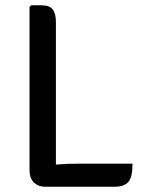

<svg xmlns="http://www.w3.org/2000/svg" viewBox="-20 -707 550 728"><path d="M482.5 -86.5Q482.5 -35.5 466.8 -17.2Q451 1 415 1H150Q125 1 108.5 -15.2Q92 -31.5 92 -62V-681L98.5 -687H136.5Q167.5 -687 179.8 -671.5Q192 -656 192 -623V-83Q215.5 -85 238 -85.8Q260.5 -86.5 280.5 -86.5Z"/></svg>

Font: Signika Negative SC
Style: Regular
Weight: 400
Designer: Anna Giedryś
Foundry: Anna Giedryś
Version: Version 2.000; ttfautohint (v1.8.3) -l 8 -r 50 -G 200 -x 9 -